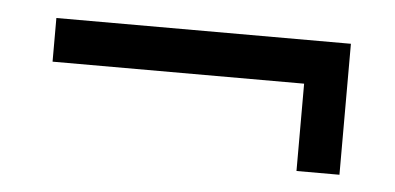

<svg xmlns="http://www.w3.org/2000/svg" viewBox="-29 -431 568 276"><g transform="rotate(5 255.0 -292.5)"><path d="M43 -387H468V-198H406V-324H43Z"/></g></svg>

Font: PT Serif
Style: Regular
Weight: 400
Designer: A.Korolkova, O.Umpeleva, V.Yefimov
Foundry: ParaType Ltd
Version: Version 1.000W OFL; ttfautohint (v1.6)